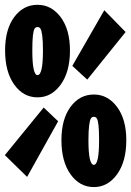

<svg xmlns="http://www.w3.org/2000/svg" viewBox="-21 -760 541 792"><path d="M133.8 -358.4Q75.2 -358.4 37.6 -411.1Q0 -463.9 0 -551.8Q0 -638.7 37.6 -689.5Q75.2 -740.2 133.8 -740.2Q191.4 -740.2 229.5 -689Q267.6 -637.7 267.6 -551.8Q267.6 -463.9 229.5 -411.1Q191.4 -358.4 133.8 -358.4ZM133.8 -450.2Q156.2 -450.2 156.2 -551.8Q156.2 -590.8 153.3 -612.8Q150.4 -634.8 146 -641.6Q141.6 -648.4 133.8 -648.4Q126 -648.4 121.6 -641.6Q117.2 -634.8 114.7 -613.3Q112.3 -591.8 112.3 -551.8Q112.3 -450.2 133.8 -450.2ZM366.2 11.7Q307.6 11.7 270 -41Q232.4 -93.8 232.4 -181.6Q232.4 -268.6 270 -319.3Q307.6 -370.1 366.2 -370.1Q423.8 -370.1 461.9 -318.8Q500 -267.6 500 -181.6Q500 -93.8 461.9 -41Q423.8 11.7 366.2 11.7ZM366.2 -80.1Q387.7 -80.1 387.7 -181.6Q387.7 -221.7 385.3 -243.2Q382.8 -264.6 378.4 -271.5Q374 -278.3 366.2 -278.3Q358.4 -278.3 354 -271.5Q349.6 -264.6 346.7 -242.7Q343.8 -220.7 343.8 -181.6Q343.8 -80.1 366.2 -80.1ZM90.8 -30.3 -1 -120.1 159.2 -316.4 218.8 -259.8ZM409.2 -717.8 497.1 -627.9 338.9 -431.6 277.3 -488.3Z"/></svg>

Font: Gen Shin Gothic Monospace Heavy
Style: Bold
Weight: 800
Designer: [Source Han Sans]
Ryoko NISHIZUKA  (kana & ideographs); Paul D. Hunt (Latin, Greek & Cyrillic); Wenlong ZHANG  (bopomofo
Version: Version 1.002.20150607